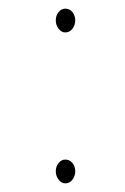

<svg xmlns="http://www.w3.org/2000/svg" viewBox="-20 -412 290 444"><path d="M131 -337Q122 -337 115.5 -345.5Q109 -354 109 -365Q109 -376 115.5 -384Q122 -392 131 -392Q141 -392 147.5 -384Q154 -376 154 -365Q154 -354 147.5 -345.5Q141 -337 131 -337ZM131 12Q122 12 115.5 3.5Q109 -5 109 -16Q109 -27 115.5 -35Q122 -43 131 -43Q141 -43 147.5 -35Q154 -27 154 -16Q154 -5 147.5 3.5Q141 12 131 12Z"/></svg>

Font: Inconsolata UltraCondensed ExtraLight
Style: Regular
Weight: 200
Width: 1
Monospace: yes
Designer: Raph Levien, Cyreal, Brenton Simpson
Foundry: Raph Levien, Cyreal, Google
Version: Version 3.100; ttfautohint (v1.8.4.7-5d5b)